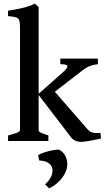

<svg xmlns="http://www.w3.org/2000/svg" viewBox="-20 -777 577 1058"><path d="M429.7 4.9Q390.1 4.9 371.1 -21L192.9 -253.4V-60.5Q192.9 -53.2 201.7 -47.6Q210.4 -42 246.6 -30.8V0H24.4V-30.8Q56.6 -39.1 73.5 -45.4Q90.3 -51.8 90.3 -60.5V-623Q90.3 -653.3 85.4 -665.8Q80.6 -678.2 66.7 -681.9Q52.7 -685.5 24.4 -688.5V-717.8Q67.4 -724.6 105 -733.4Q142.6 -742.2 172.4 -756.8L192.9 -737.8V-260.3L328.6 -380.4Q350.1 -399.9 351.3 -408.9Q352.5 -418 341.1 -420.7Q329.6 -423.3 312.5 -423.3V-454.1H519.5V-423.3Q498 -421.4 477.8 -414.1Q457.5 -406.7 436.5 -390.6L282.2 -271.5L460.9 -66.4Q474.6 -50.8 490 -46.6Q505.4 -42.5 533.7 -44.4L536.6 -13.7Q517.6 -9.3 495.4 -4.9Q473.1 -0.5 454.8 2.2Q436.5 4.9 429.7 4.9ZM251 261.2 228 238.3Q245.1 225.1 257.1 204.6Q269 184.1 269.5 164.6Q270.5 142.6 252.9 125.7Q235.4 108.9 196.3 107.4L189.9 79.1Q199.7 70.8 222.9 63.2Q246.1 55.7 269.8 51Q293.5 46.4 305.2 47.9Q329.1 59.6 340.8 83.7Q352.5 107.9 350.6 136.2Q348.1 168.5 322 203.6Q295.9 238.8 251 261.2Z"/></svg>

Font: David Libre Medium
Style: Regular
Weight: 500
Designer: Ismar David, J. Victor Gaultney, Annie Olsen and Meir Sadan
Foundry: Monotype Imaging Inc. & SIL International
Version: Version 1.100; ttfautohint (v1.8.4.7-5d5b)